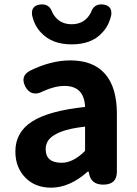

<svg xmlns="http://www.w3.org/2000/svg" viewBox="-20 -853 631 887"><path d="M216 14Q142 14 96.5 -33Q51 -80 51 -153Q51 -242 128 -291.5Q205 -341 373 -359Q369 -456 278 -456Q233 -456 178 -431Q153 -417 131.5 -422.5Q110 -428 97 -453Q73 -500 116 -525Q214 -574 305 -574Q411 -574 465.5 -511.5Q520 -449 520 -327V-245V-163V-60Q520 0 457 0Q400 0 391 -53L390 -60H385Q302 14 216 14ZM265 -101Q318 -101 373 -156V-268Q321 -262 287 -252.5Q253 -243 231 -229Q191 -206 191 -164Q191 -101 265 -101ZM311 -648Q221 -648 171 -701Q139 -733 128 -784Q123 -826 164 -832Q208 -838 222 -795Q250 -741 311 -741Q372 -741 400 -795Q414 -838 458 -832Q499 -826 494 -784Q483 -733 451 -701Q403 -648 311 -648Z"/></svg>

Font: GenSenRounded2 TW B
Style: Regular
Weight: 700
Version: Version 2.000;PS 2;hotconv 16.6.51;makeotf.lib2.5.65220 DEVE